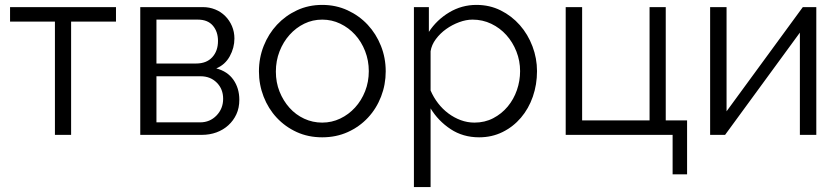

<svg xmlns="http://www.w3.org/2000/svg" viewBox="-20 -550 3426 783"><path d="M270 0H204V-462H21V-521H453V-462H270Z M807 -521Q834 -521 857.5 -511.5Q881 -502 898.5 -484.5Q916 -467 926 -443.5Q936 -420 936 -393Q936 -355 917 -320.5Q898 -286 862 -271Q908 -259 932 -224.5Q956 -190 956 -143Q956 -110 944 -84Q932 -58 911 -39Q890 -20 862.5 -10Q835 0 803 0H552V-521ZM780 -291Q822 -291 845.5 -316.5Q869 -342 869 -383Q869 -421 848 -445.5Q827 -470 787 -470H618V-291ZM796 -51Q836 -51 863 -79Q890 -107 890 -147Q890 -187 864 -213Q838 -239 798 -239H618V-51Z M1294 10Q1237 10 1190 -11.5Q1143 -33 1108.5 -70Q1074 -107 1055 -156Q1036 -205 1036 -259Q1036 -314 1055.5 -363Q1075 -412 1109.5 -449Q1144 -486 1191 -508Q1238 -530 1294 -530Q1350 -530 1397.5 -508Q1445 -486 1479.5 -449Q1514 -412 1533.5 -363Q1553 -314 1553 -259Q1553 -205 1534 -156Q1515 -107 1480.5 -70Q1446 -33 1398.5 -11.5Q1351 10 1294 10ZM1105 -258Q1105 -214 1120 -176.5Q1135 -139 1160.5 -110.5Q1186 -82 1220.5 -66Q1255 -50 1294 -50Q1333 -50 1367.5 -66.5Q1402 -83 1428 -111.5Q1454 -140 1469 -178Q1484 -216 1484 -260Q1484 -303 1469 -341.5Q1454 -380 1428 -408.5Q1402 -437 1367.5 -453.5Q1333 -470 1294 -470Q1255 -470 1221 -453.5Q1187 -437 1161 -408Q1135 -379 1120 -340.5Q1105 -302 1105 -258Z M1934 10Q1868 10 1817.5 -23.5Q1767 -57 1736 -108V213H1668V-521H1729V-420Q1761 -469 1812 -499.5Q1863 -530 1923 -530Q1977 -530 2022 -507.5Q2067 -485 2100 -447.5Q2133 -410 2151.5 -361Q2170 -312 2170 -260Q2170 -205 2153 -156Q2136 -107 2104.5 -70Q2073 -33 2029.5 -11.5Q1986 10 1934 10ZM1915 -50Q1957 -50 1991.5 -68Q2026 -86 2050.5 -115.5Q2075 -145 2088 -182.5Q2101 -220 2101 -260Q2101 -302 2086 -340Q2071 -378 2045 -407Q2019 -436 1983.5 -453Q1948 -470 1907 -470Q1881 -470 1852.5 -459.5Q1824 -449 1799.5 -431.5Q1775 -414 1757.5 -390.5Q1740 -367 1736 -341V-181Q1748 -153 1766.5 -129Q1785 -105 1808.5 -87.5Q1832 -70 1859 -60Q1886 -50 1915 -50Z M2287 -521H2354V-59H2629V-521H2695V-59H2782V161H2723V0H2287Z M2943 -96 3254 -521H3309V0H3242V-417L2937 0H2876V-521H2943Z"/></svg>

Font: IngvarSans
Style: Regular
Weight: 400
Version: Version 1.000